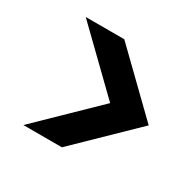

<svg xmlns="http://www.w3.org/2000/svg" viewBox="-100 -601 647 634"><g transform="rotate(30 223.0 -284.0)"><path d="M417 -284 205 -78H58L270 -284L58 -490H205Z"/></g></svg>

Font: Cabin
Style: Bold
Weight: 700
Designer: Pablo Impallari
Foundry: Pablo Impallari. www.impallari.com Igino Marini. www.ikern.com
Version: Version 1.005